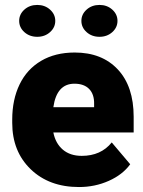

<svg xmlns="http://www.w3.org/2000/svg" viewBox="-20 -752 584 782"><path d="M301.8 9.8Q180.2 9.8 105 -62.7Q29.8 -135.3 29.8 -251.5V-265.1Q29.8 -346.2 59.8 -408.2Q89.8 -470.2 147.5 -504.2Q205.1 -538.1 284.2 -538.1Q395.5 -538.1 460 -469Q524.4 -399.9 524.4 -276.4V-212.4H197.3Q206.1 -168 235.8 -142.6Q265.6 -117.2 313 -117.2Q391.1 -117.2 435.1 -171.9L510.3 -83Q479.5 -40.5 423.1 -15.4Q366.7 9.8 301.8 9.8ZM283.2 -411.1Q210.9 -411.1 197.3 -315.4H363.3V-328.1Q364.3 -367.7 343.3 -389.4Q322.3 -411.1 283.2 -411.1ZM131.8 -731.9Q162.6 -731.9 183.8 -712.9Q205.1 -693.8 205.1 -667Q205.1 -640.1 183.8 -621.1Q162.6 -602.1 131.8 -602.1Q100.6 -602.1 79.3 -621.1Q58.1 -640.1 58.1 -667Q58.1 -693.8 79.3 -712.9Q100.6 -731.9 131.8 -731.9ZM385.3 -731.9Q416 -731.9 437.3 -712.9Q458.5 -693.8 458.5 -667Q458.5 -640.1 437.3 -621.1Q416 -602.1 385.3 -602.1Q354 -602.1 332.8 -621.1Q311.5 -640.1 311.5 -667Q311.5 -693.8 332.8 -712.9Q354 -731.9 385.3 -731.9Z"/></svg>

Font: Roboto
Style: Regular
Weight: 900
Designer: Google
Version: Version 2.001171; 2014